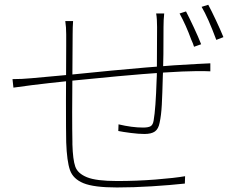

<svg xmlns="http://www.w3.org/2000/svg" viewBox="-20 -784 1017 817"><path d="M675.8 -668.9Q675.8 -532.2 673.8 -482.4Q673.8 -468.8 672.9 -461.9Q670.9 -383.8 668.5 -337.9Q666 -292 659.2 -261.7Q654.3 -235.4 639.2 -224.6Q624 -213.9 594.7 -213.9Q570.3 -213.9 536.1 -218.3Q502 -222.7 483.4 -226.6L484.4 -254.9Q542 -241.2 588.9 -241.2Q611.3 -241.2 621.1 -247.1Q630.9 -252.9 633.8 -271.5Q642.6 -321.3 646.5 -445.3Q647.5 -457 647.5 -480.5Q648.4 -538.1 648.4 -668.9Q648.4 -683.6 647.5 -699.7Q646.5 -715.8 644.5 -726.6H678.7Q675.8 -700.2 675.8 -668.9ZM289.1 -637.7 288.1 -480.5Q287.1 -386.7 287.1 -306.2Q287.1 -225.6 288.1 -180.7V-169.9Q290 -104.5 300.3 -75.2Q310.5 -45.9 350.1 -29.8Q389.6 -13.7 478.5 -13.7Q560.5 -13.7 641.6 -20Q722.7 -26.4 767.6 -34.2L766.6 -2.9Q704.1 3.9 626 8.8Q547.9 13.7 477.5 13.7Q379.9 13.7 335.4 -4.4Q291 -22.5 277.8 -60.1Q264.6 -97.7 261.7 -178.7Q260.7 -222.7 260.7 -356Q260.7 -489.3 261.7 -588.9V-637.7Q261.7 -668.9 257.8 -694.3H291Q289.1 -668.9 289.1 -637.7ZM114.3 -451.2 285.2 -466.8Q646.5 -503.9 816.4 -511.7L875 -514.6V-480.5Q862.3 -481.4 816.4 -481.4Q710 -480.5 480.5 -459.5Q251 -438.5 117.2 -421.9Q77.1 -417 37.1 -411.1L33.2 -447.3Q73.2 -447.3 114.3 -451.2ZM835.9 -595.7 805.7 -585Q801.8 -598.6 793.9 -615.2Q771.5 -676.8 744.1 -726.6L771.5 -735.4Q785.2 -709 804.7 -667.5Q824.2 -626 835.9 -595.7ZM930.7 -626 900.4 -614.3Q865.2 -709 837.9 -754.9L866.2 -763.7Q879.9 -738.3 898.9 -697.8Q918 -657.2 930.7 -626Z"/></svg>

Font: Min Sans VF VF
Style: Regular
Weight: 400
Designer: Jinseong-Kim, NotoSansCJK, Nunito
Foundry: Jinseong-Kim
Version: Version 1.420;Glyphs 3.1.2 (3151)